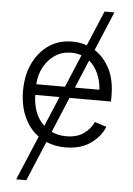

<svg xmlns="http://www.w3.org/2000/svg" viewBox="-61 -773 706 1023"><g transform="rotate(5 292.0 -262.0)"><path d="M64.9 204.1 164.6 -33.2Q114.7 -69.3 87.4 -130.6Q60.1 -191.9 60.1 -269.5Q60.1 -352.1 90.3 -416Q120.6 -480 174.3 -516.6Q228 -553.2 299.3 -553.2Q340.3 -553.2 377.4 -540L456.1 -727.5H508.8L421.4 -519Q469.7 -488.3 501 -429.4Q532.2 -370.6 532.2 -281.7V-252.9H310.1L231.4 -64.5Q266.6 -47.9 310.1 -47.9Q367.7 -47.9 404.3 -74.2Q440.9 -100.6 456.1 -136.7L519 -116.7Q500 -65.4 446.3 -26.9Q392.6 11.7 310.1 11.7Q254.4 11.7 208 -8.3L119.1 204.1ZM280.8 -310.1 354 -484.4Q328.6 -493.7 299.3 -493.7Q250.5 -493.7 212.6 -468.8Q174.8 -443.8 152.6 -402.1Q130.4 -360.4 127.4 -310.1ZM189.5 -92.8 256.8 -252.9H127Q129.4 -148.4 189.5 -92.8ZM397 -460.4 334 -310.1H465.3Q461.9 -357.9 444.3 -397Q426.8 -436 397 -460.4Z"/></g></svg>

Font: Inter Light
Style: Regular
Weight: 300
Designer: Rasmus Andersson
Foundry: rsms
Version: Version 4.000;git-a52131595